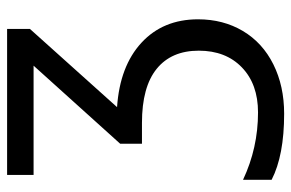

<svg xmlns="http://www.w3.org/2000/svg" viewBox="-159 -417 816 538"><g transform="rotate(-90 249.0 -148.0)"><path d="M217.8 -228Q332.5 -220.2 398.2 -159.7Q463.9 -99.1 463.9 -1Q463.9 69.3 431.2 124.5Q398.4 179.7 337.6 210Q276.9 240.2 199.2 240.2Q82.5 240.2 14.2 205.1V125Q103.5 167 203.1 167Q282.2 167 329.1 121.8Q376 76.7 376 1Q376 -75.7 325.2 -116.9Q274.4 -158.2 173.8 -158.2H115.2V-219.2L334 -461.9H27.8V-536.1H437V-472.2Z"/></g></svg>

Font: Noto Sans Southeast Asian
Style: Regular
Weight: 400
Designer: Monotype Design Team
Foundry: Monotype Imaging Inc.
Version: Version 1.06 uh; ttfautohint (v1.4.1)